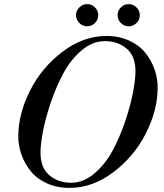

<svg xmlns="http://www.w3.org/2000/svg" viewBox="-20 -902 799 934"><path d="M69 -238Q69 -349 126.5 -462Q184 -575 285 -651Q386 -727 497 -727Q560 -727 609.5 -704Q659 -681 688 -644Q717 -607 732 -564Q747 -521 747 -477Q747 -366 689.5 -253Q632 -140 531 -64Q430 12 319 12Q256 12 206.5 -11Q157 -34 128 -71Q99 -108 84 -151Q69 -194 69 -238ZM177 -160Q177 -86 220 -49.5Q263 -13 326 -13Q386 -13 439 -58Q492 -103 527.5 -169Q563 -235 589 -312Q615 -389 627 -452.5Q639 -516 639 -555Q639 -629 596 -665.5Q553 -702 490 -702Q430 -702 377 -657Q324 -612 288.5 -546Q253 -480 227 -403Q201 -326 189 -262.5Q177 -199 177 -160ZM568 -790Q552 -806 552 -828Q552 -850 568 -866Q584 -882 606 -882Q628 -882 644 -866Q660 -850 660 -828Q660 -806 644 -790Q628 -774 606 -774Q584 -774 568 -790ZM366 -790Q350 -806 350 -828Q350 -850 366 -866Q382 -882 404 -882Q426 -882 442 -866Q458 -850 458 -828Q458 -806 442 -790Q426 -774 404 -774Q382 -774 366 -790Z"/></svg>

Font: Justus
Style: Italic
Weight: 400
Italic angle: -12°
Version: Version 001.001